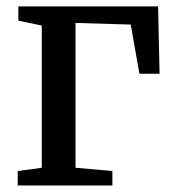

<svg xmlns="http://www.w3.org/2000/svg" viewBox="-20 -566 537 586"><path d="M36 -546.5H462.5L467 -341H405.5L379 -491L210.5 -496V-54L323 -44V0H34V-44L107.5 -54V-488L36 -503Z"/></svg>

Font: Merriweather Text
Style: Regular
Weight: 400
Designer: Eben Sorkin
Foundry: Eben Sorkin
Version: Version 2.100; ttfautohint (v1.7.19-72a1) -l 8 -r 50 -G 200 